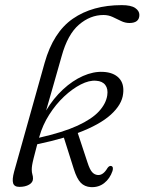

<svg xmlns="http://www.w3.org/2000/svg" viewBox="-20 -740 578 768"><path d="M430 -56Q419.5 -25.5 397 -7.8Q374.5 10 343.5 8.5Q318.5 7 303 -9Q287.5 -25 275.5 -63L235.5 -189.5Q186.5 -175 129 -163Q119.5 -127.5 114.8 -108.2Q110 -89 108.5 -79.2Q107 -69.5 107 -62Q107 -50 109.5 -42.5Q112 -35 112 -25.5Q112 -10.5 96.5 -1.5Q81 7.5 57.5 7.5Q37 7.5 32.5 -7.2Q28 -22 36.5 -53.5L158.5 -488.5Q193 -611 271.5 -665.2Q350 -719.5 467 -719.5Q504 -719.5 520.8 -708Q537.5 -696.5 537.5 -680.5Q537.5 -648 497.5 -648Q480.5 -648 464.2 -656Q448 -664 430.8 -672Q413.5 -680 394 -680Q341 -680 295.8 -641.2Q250.5 -602.5 226.5 -515Q208.5 -450 192.5 -395.5Q176.5 -341 164.5 -298Q193.5 -346.5 231.8 -382Q270 -417.5 311.8 -436Q353.5 -454.5 392.5 -452.5Q434 -450.5 455.8 -427.8Q477.5 -405 472.5 -365Q468 -322 423.5 -281.5Q379 -241 291 -208L330 -90Q339 -62 348.5 -51.5Q358 -41 371 -40Q392.5 -38 410 -68Q417 -78 425 -76Q435 -73 430 -56ZM137.5 -193.5 136 -189Q231.5 -210.5 289.8 -237.2Q348 -264 376 -294.8Q404 -325.5 409 -358.5Q413 -384.5 401.2 -400Q389.5 -415.5 364.5 -417Q337 -419.5 303.2 -402.2Q269.5 -385 236.2 -353.8Q203 -322.5 176.8 -281.2Q150.5 -240 137.5 -193.5Z"/></svg>

Font: Fraunces 72pt S050 Light
Style: Italic
Weight: 300
Italic angle: -16°
Version: Version 1.000; ttfautohint (v1.8.3)